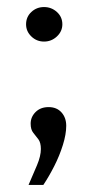

<svg xmlns="http://www.w3.org/2000/svg" viewBox="-20 -388 259 545"><path d="M61 137Q74 107 85 81Q96 55 96 35Q96 17 89 7.5Q82 -2 74.5 -11Q67 -20 67 -37Q67 -56 81 -70Q95 -84 118 -84Q141 -84 154.5 -69Q168 -54 168 -31Q168 -7 158.5 23.5Q149 54 134 83.5Q119 113 103 137ZM105 -270Q84 -270 69 -284.5Q54 -299 54 -319Q54 -340 69 -354Q84 -368 105 -368Q126 -368 141.5 -354Q157 -340 157 -319Q157 -299 141.5 -284.5Q126 -270 105 -270Z"/></svg>

Font: Alumni Sans Thin SemiBold
Style: Regular
Weight: 600
Version: Version 1.018